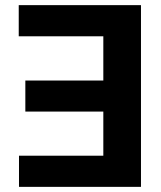

<svg xmlns="http://www.w3.org/2000/svg" viewBox="-20 -727 628 747"><path d="M528.5 0H53.9V-121.2H382V-292.9H78.6V-413.7H382V-585.8H52.9V-707H528.5Z"/></svg>

Font: WEMIX Pretendard Variable
Style: Regular
Weight: 400
Designer: Base glyphs from Inter by Rasmus Andersson; Hangeul glyphs from Noto Sans CJK(Source Han Sans) by Jang Soo-young and Kan
Foundry: Kil Hyung-jin
Version: Version 1.000;Glyphs 3.2 (3208)